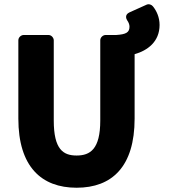

<svg xmlns="http://www.w3.org/2000/svg" viewBox="-20 -843 807 900"><path d="M587 -785C563 -774 572 -754 576 -748C583 -738 587 -728 587 -718C587 -691 571 -682 525 -679H475C464 -679 450 -669 450 -654V-278C450 -144 403 -114 339 -114C276 -114 232 -143 232 -278V-654C232 -665 222 -679 207 -679H91C80 -679 66 -669 66 -654V-287C66 -62 174 37 339 37C505 37 611 -62 611 -287V-589C671 -606 728 -647 728 -726C728 -762 714 -792 697 -813C691 -821 678 -826 667 -821Z"/></svg>

Font: Falling Sky
Style: Blk
Weight: 900
Designer: Paul D. Hunt
Foundry: Adobe Systems Incorporated
Version: Version 1.02